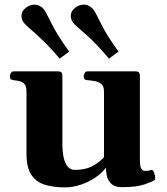

<svg xmlns="http://www.w3.org/2000/svg" viewBox="-20 -792 717 825"><path d="M257.8 13.2Q211.4 13.2 174.1 2.2Q136.7 -8.8 115.2 -40Q93.8 -71.3 93.8 -131.8V-399.9Q93.8 -420.9 85.2 -430.4Q76.7 -439.9 64.5 -443.1Q52.2 -446.3 40 -447.3Q29.8 -448.2 26.1 -451.4Q22.5 -454.6 22.5 -465.3Q22.5 -470.7 26.9 -478Q31.2 -485.4 39.1 -485.4H230Q248 -485.4 248 -467.8V-176.3Q248 -142.6 253.2 -116.9Q258.3 -91.3 270.3 -76.7Q282.2 -62 302.2 -62Q344.2 -62 373.5 -76.4Q402.8 -90.8 426.8 -116.2V-399.9Q426.8 -420.9 416 -430.4Q405.3 -439.9 389.2 -443.1Q373 -446.3 357.4 -447.3Q347.2 -448.2 343.5 -451.4Q339.8 -454.6 339.8 -465.3Q339.8 -470.7 344 -478Q348.1 -485.4 356.4 -485.4H563Q581.1 -485.4 581.1 -467.8V-108.4Q581.1 -74.2 587.9 -65.9Q594.7 -57.6 602.5 -57.6Q609.4 -57.6 616.2 -58.3Q623 -59.1 627.9 -61.5Q636.2 -65.4 641.6 -51.5Q647 -37.6 647 -26.4Q647 -19.5 644.5 -18.1Q633.8 -10.7 599.9 0.7Q565.9 12.2 504.4 12.2Q472.2 12.2 457.3 -3.2Q442.4 -18.6 438.7 -38.3Q435.1 -58.1 435.1 -71.8Q419.4 -49.8 391.4 -30.3Q363.3 -10.7 328.4 1.2Q293.5 13.2 257.8 13.2ZM236.3 -540Q196.8 -586.9 164.3 -617.9Q131.8 -648.9 110.8 -667Q89.8 -685.1 83.5 -692.9Q78.6 -698.7 75.4 -706.5Q72.3 -714.4 72.3 -722.7Q72.3 -745.6 93.8 -760.7Q109.9 -772 127 -772Q139.6 -772 150.1 -766.8Q160.6 -761.7 167.5 -753.4Q176.8 -741.7 201.2 -691.7Q225.6 -641.6 277.3 -570.3ZM448.2 -540Q388.7 -610.4 346.9 -645.8Q305.2 -681.2 295.4 -692.9Q290.5 -698.7 287.4 -706.8Q284.2 -714.8 284.2 -723.1Q284.2 -745.6 305.7 -760.7Q321.8 -772 338.9 -772Q351.6 -772 362.1 -766.8Q372.6 -761.7 379.4 -753.4Q389.2 -742.2 413.3 -691.9Q437.5 -641.6 489.3 -570.3Z"/></svg>

Font: Gelasio
Style: Bold
Weight: 700
Designer: Eben Sorkin
Foundry: Eben Sorkin
Version: Version 1.008